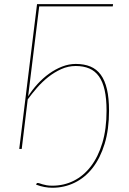

<svg xmlns="http://www.w3.org/2000/svg" viewBox="-20 -720 622 928"><path d="M233 177.5Q288.5 177.5 336.2 153.8Q384 130 419.2 84Q454.5 38 474.8 -29.5Q495 -97 495 -184.5Q495 -243 485.8 -284.2Q476.5 -325.5 458 -351.2Q439.5 -377 411.5 -389Q383.5 -401 346 -401Q309.5 -401 276.2 -386Q243 -371 213.5 -347.8Q184 -324.5 159 -295.8Q134 -267 114 -239.5L85 0H73L159 -700H526.5L525 -689H169.5L116 -254.5Q135.5 -285.5 161.5 -314Q187.5 -342.5 217.5 -364Q247.5 -385.5 280.2 -398.2Q313 -411 346 -411Q386.5 -411 416.8 -398.5Q447 -386 467 -358.8Q487 -331.5 497 -288.5Q507 -245.5 507 -184.5Q507 -94.5 485.8 -25Q464.5 44.5 427.5 91.8Q390.5 139 340.5 163.2Q290.5 187.5 233 187.5Q214.5 187.5 194.2 183.8Q174 180 154.5 172.5L155.5 169.5Q156.5 167.5 157.8 166Q159 164.5 162 164.5Q166.5 164.5 172.2 166.5Q178 168.5 186.2 171Q194.5 173.5 205.8 175.5Q217 177.5 233 177.5Z"/></svg>

Font: Lato Hairline
Style: Italic
Weight: 100
Italic angle: -7°
Designer: Lukasz Dziedzic
Foundry: tyPoland Lukasz Dziedzic
Version: Version 2.007; 2014-02-27